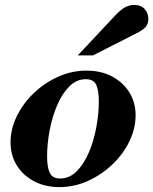

<svg xmlns="http://www.w3.org/2000/svg" viewBox="-20 -750 625 783"><path d="M222 13Q163 13 118.2 -11.1Q73.3 -35.1 48.2 -76.1Q23 -117 23 -169.5Q23 -223 48 -275Q73 -327 116.5 -369Q160 -411 215.8 -436.5Q271.7 -462 333 -462Q392 -462 437.2 -438Q482.3 -414 507.7 -373Q533 -332 533 -279.8Q533 -226.5 508 -174.2Q483 -122 439 -80Q395 -38 339.5 -12.5Q284 13 222 13ZM225 -22Q263.3 -22 292.8 -51.5Q322.2 -81 342.3 -128.1Q362.4 -175.2 372.7 -230.6Q383 -286 383 -337Q383 -381 372.5 -404Q362 -427 330 -427Q292 -427 262.7 -397.5Q233.4 -368.1 213.1 -320.8Q192.8 -273.6 182.4 -218.2Q172 -162.8 172 -112Q172 -68.2 183 -45.1Q194 -22 225 -22ZM297 -524 451 -688Q477 -715 494.5 -722.5Q512 -730 526 -730Q555 -730 570 -713Q585 -696 585 -672Q585 -653 574 -640Q563 -627 534 -613L359 -524Z"/></svg>

Font: Libre Bodoni
Style: Italic
Weight: 400
Italic angle: -13°
Designer: Pablo Impallari, Rodrigo Fuenzalida
Foundry: Impallari Type
Version: Version 2.005;gftools[0.9.23]